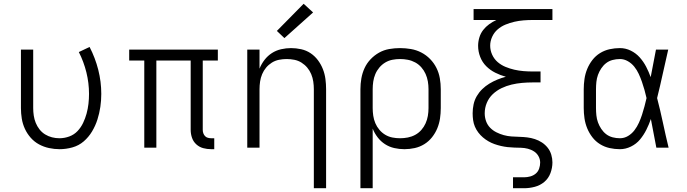

<svg xmlns="http://www.w3.org/2000/svg" viewBox="-20 -783 3640 1018"><path d="M296 8Q268 8 240 2Q212 -4 187 -17.5Q162 -31 143 -52.5Q124 -74 112 -100Q100 -126 95.5 -154Q91 -182 91 -210V-520H156V-210Q156 -190 159 -170Q162 -150 169.5 -131.5Q177 -113 189.5 -97Q202 -81 219 -70.5Q236 -60 255.5 -55Q275 -50 295 -50Q322 -50 347.5 -59.5Q373 -69 391 -88Q409 -107 420.5 -131Q432 -155 439 -180.5Q446 -206 449 -232.5Q452 -259 452 -285Q452 -343 438 -399.5Q424 -456 398 -507L455 -534Q485 -476 501 -413Q517 -350 517 -285Q517 -250 512 -216Q507 -182 496.5 -149Q486 -116 468 -86Q450 -56 424 -33.5Q398 -11 364 -1.5Q330 8 296 8Z M1100 8Q1078 8 1057.5 2.5Q1037 -3 1021 -17.5Q1005 -32 998 -52.5Q991 -73 991 -94V-462H809V0H745V-462H665V-520H1135V-462H1055V-94Q1055 -85 1058 -76.5Q1061 -68 1067 -61.5Q1073 -55 1082 -52.5Q1091 -50 1100 -50H1116V8Z M1644 215V-310Q1644 -330 1641 -350.5Q1638 -371 1630 -390Q1622 -409 1609 -424.5Q1596 -440 1578.5 -451Q1561 -462 1540.5 -466Q1520 -470 1500 -470Q1480 -470 1459.5 -466Q1439 -462 1421.5 -451Q1404 -440 1391 -424.5Q1378 -409 1370 -390Q1362 -371 1359 -350.5Q1356 -330 1356 -310V0H1291V-520H1356V-419Q1366 -444 1382.5 -465.5Q1399 -487 1421.5 -501.5Q1444 -516 1470.5 -522Q1497 -528 1523 -528Q1550 -528 1577 -522Q1604 -516 1626.5 -501Q1649 -486 1665.5 -464Q1682 -442 1692 -416.5Q1702 -391 1705.5 -364Q1709 -337 1709 -310V215ZM1488 -581 1448 -619 1590 -763 1640 -717Z M1891 215V-310Q1891 -339 1896 -367.5Q1901 -396 1913 -422Q1925 -448 1945 -469Q1965 -490 1990 -504Q2015 -518 2043.5 -523Q2072 -528 2101 -528Q2130 -528 2159 -523Q2188 -518 2214 -504.5Q2240 -491 2260.5 -470Q2281 -449 2294 -423Q2307 -397 2312 -368Q2317 -339 2317 -310V-210Q2317 -182 2313 -155Q2309 -128 2298.5 -102.5Q2288 -77 2270.5 -55Q2253 -33 2229.5 -18.5Q2206 -4 2179 2Q2152 8 2124 8Q2097 8 2070.5 2Q2044 -4 2021.5 -18.5Q1999 -33 1982.5 -54.5Q1966 -76 1956 -101V215ZM2101 -50Q2122 -50 2142.5 -54Q2163 -58 2181.5 -68Q2200 -78 2214 -94Q2228 -110 2236.5 -129Q2245 -148 2248.5 -168.5Q2252 -189 2252 -210V-310Q2252 -331 2248.5 -351.5Q2245 -372 2236.5 -391Q2228 -410 2214 -426Q2200 -442 2181.5 -452Q2163 -462 2142.5 -466Q2122 -470 2101 -470Q2080 -470 2060 -466Q2040 -462 2022.5 -451.5Q2005 -441 1991.5 -425Q1978 -409 1970 -390Q1962 -371 1959 -350.5Q1956 -330 1956 -310V-210Q1956 -190 1959 -169.5Q1962 -149 1970 -130Q1978 -111 1991.5 -95Q2005 -79 2022.5 -68.5Q2040 -58 2060 -54Q2080 -50 2101 -50Z M2700 215V157H2759Q2775 157 2791.5 152.5Q2808 148 2820.5 137.5Q2833 127 2838.5 111Q2844 95 2844 79Q2844 61 2835 45Q2826 29 2811 19.5Q2796 10 2778.5 5.5Q2761 1 2743 0.5Q2725 0 2707 -0.5Q2689 -1 2671.5 -3Q2654 -5 2636.5 -9Q2619 -13 2602 -19Q2585 -25 2569.5 -34Q2554 -43 2540.5 -54.5Q2527 -66 2516 -80.5Q2505 -95 2498 -111.5Q2491 -128 2488.5 -146Q2486 -164 2486 -182Q2486 -206 2491 -229.5Q2496 -253 2508 -273.5Q2520 -294 2537 -310.5Q2554 -327 2574.5 -339.5Q2595 -352 2617 -361Q2639 -370 2662 -376Q2633 -384 2606 -397.5Q2579 -411 2558 -432Q2537 -453 2526 -481.5Q2515 -510 2515 -540Q2515 -562 2521.5 -584Q2528 -606 2541.5 -623.5Q2555 -641 2573.5 -654.5Q2592 -668 2612 -677H2491V-735H2909V-677H2804Q2780 -677 2755.5 -675Q2731 -673 2707 -667.5Q2683 -662 2660 -652.5Q2637 -643 2618.5 -627Q2600 -611 2589.5 -588Q2579 -565 2579 -541Q2579 -516 2589.5 -493Q2600 -470 2618.5 -454Q2637 -438 2660 -428.5Q2683 -419 2707 -413.5Q2731 -408 2755.5 -406Q2780 -404 2804 -404H2846V-346H2804Q2776 -346 2748 -343.5Q2720 -341 2692.5 -334.5Q2665 -328 2639 -315.5Q2613 -303 2592.5 -283.5Q2572 -264 2561 -237.5Q2550 -211 2550 -182Q2550 -182 2550 -182Q2550 -182 2550 -182Q2550 -161 2557 -141Q2564 -121 2578.5 -106Q2593 -91 2612 -81.5Q2631 -72 2651 -66.5Q2671 -61 2692 -59.5Q2713 -58 2734 -57.5Q2755 -57 2775.5 -54.5Q2796 -52 2816 -45.5Q2836 -39 2853.5 -27.5Q2871 -16 2884 0.5Q2897 17 2903 37.5Q2909 58 2909 78Q2909 107 2898.5 135Q2888 163 2866 181.5Q2844 200 2815.5 207.5Q2787 215 2759 215Z M3267 8Q3239 8 3212 2Q3185 -4 3161.5 -18.5Q3138 -33 3121 -55Q3104 -77 3093.5 -102.5Q3083 -128 3079 -155.5Q3075 -183 3075 -210V-310Q3075 -337 3079 -364.5Q3083 -392 3093.5 -417.5Q3104 -443 3121 -465Q3138 -487 3161.5 -501.5Q3185 -516 3212 -522Q3239 -528 3267 -528Q3297 -528 3324.5 -514.5Q3352 -501 3372 -478.5Q3392 -456 3406 -429Q3420 -402 3430 -374Q3437 -410 3444 -447Q3451 -484 3458 -520H3523Q3508 -456 3494 -391.5Q3480 -327 3464 -263Q3481 -198 3495 -132Q3509 -66 3525 0H3460Q3453 -38 3445.5 -76Q3438 -114 3431 -152Q3421 -123 3407 -95Q3393 -67 3373.5 -43.5Q3354 -20 3325.5 -6Q3297 8 3267 8ZM3267 -50Q3290 -50 3310 -62Q3330 -74 3344 -92.5Q3358 -111 3367.5 -132Q3377 -153 3384 -174.5Q3391 -196 3397 -218.5Q3403 -241 3408 -263Q3403 -285 3397 -306.5Q3391 -328 3383.5 -349.5Q3376 -371 3366.5 -391.5Q3357 -412 3343 -429.5Q3329 -447 3309 -458.5Q3289 -470 3267 -470Q3247 -470 3228 -465Q3209 -460 3194 -448.5Q3179 -437 3168 -420.5Q3157 -404 3150.5 -386Q3144 -368 3142 -348.5Q3140 -329 3140 -310V-210Q3140 -191 3142 -171.5Q3144 -152 3150.5 -134Q3157 -116 3168 -99.5Q3179 -83 3194 -71.5Q3209 -60 3228 -55Q3247 -50 3267 -50Z"/></svg>

Font: Iosevka SS04 Light Extended
Style: Regular
Weight: 300
Width: 7
Monospace: yes
Designer: Belleve Invis
Foundry: Belleve Invis
Version: Version 19.0.0; ttfautohint (v1.8.4)